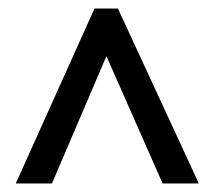

<svg xmlns="http://www.w3.org/2000/svg" viewBox="-20 -739 505 451"><path d="M202 -719H257L447 -308H362L230 -607L102 -308H17Z"/></svg>

Font: Noto Sans Devanagari UI Condensed Medium
Style: Regular
Weight: 500
Width: 3
Designer: Jelle Bosma - Monotype Design Team
Foundry: Monotype Imaging Inc.
Version: Version 2.003